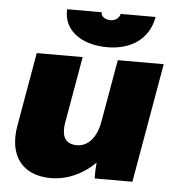

<svg xmlns="http://www.w3.org/2000/svg" viewBox="-53 -770 754 833"><g transform="rotate(5 324.5 -353.0)"><path d="M199 15C271 15 340 -18 391 -69C389 -48 388 -21 389 0H553L644 -520H444L396 -246C384 -180 349 -137 299 -137C237 -137 233 -187 240 -229L291 -520H91L35 -200C12 -71 71 15 199 15ZM394 -572C494 -572 574 -622 591 -721H439C435 -703 418 -690 397 -690C372 -690 353 -706 357 -721H206C200 -637 270 -572 394 -572Z"/></g></svg>

Font: Fixel Display 20240404 Black
Style: Italic
Weight: 900
Italic angle: -10°
Designer: AlfaBravo + MacPaw
Foundry: Kyrylo Tkachov, Marchela Mozhyna, Serhii Makarenko, Maria Weinstein, Zakhar Kryvoshyya
Version: Version 1.211;Glyphs 3.2 (3225)